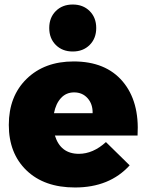

<svg xmlns="http://www.w3.org/2000/svg" viewBox="-20 -823 649 850"><path d="M377 -624Q348 -595 302 -595Q256 -595 227 -624Q198 -653 198 -699Q198 -745 227 -774Q256 -803 302 -803Q348 -803 377 -774Q406 -745 406 -699Q406 -653 377 -624ZM306 -551Q448 -551 523 -462.5Q598 -374 589 -223H223Q248 -142 329 -142Q392 -142 449 -194L554 -91Q465 7 312 7Q176 7 97.5 -68.5Q19 -144 19 -270Q19 -397 98 -474Q177 -551 306 -551ZM219 -322H390Q391 -362 368 -388Q345 -414 308 -414Q273 -414 250 -389Q227 -364 219 -322Z"/></svg>

Font: Montserrat Extra Bold
Style: Regular
Weight: 800
Designer: Julieta Ulanovsky
Foundry: Julieta Ulanovsky
Version: Version 3.001;PS 003.001;hotconv 1.0.70;makeotf.lib2.5.58329